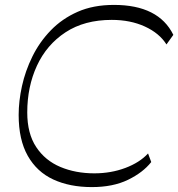

<svg xmlns="http://www.w3.org/2000/svg" viewBox="-20 -756 726 782"><path d="M354 6Q264 6 197 -25Q130 -56 93 -121.5Q56 -187 56 -288Q56 -344 69.5 -405.5Q83 -467 112 -526Q141 -585 187 -632.5Q233 -680 296.5 -708Q360 -736 444 -736Q535 -736 595.5 -705.5Q656 -675 686 -614L658 -575Q629 -621 570 -648Q511 -675 435 -675Q324 -675 247 -624.5Q170 -574 130.5 -488.5Q91 -403 91 -298Q91 -212 127.5 -157Q164 -102 226 -76Q288 -50 364 -50Q432 -50 490.5 -72Q549 -94 583 -131L596 -96Q562 -53 501 -23.5Q440 6 354 6Z"/></svg>

Font: Savate ExtraLight
Style: Italic
Weight: 200
Italic angle: -11°
Designer: Max Esnée
Foundry: Plomb Type
Version: Version 2.000